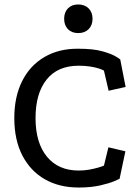

<svg xmlns="http://www.w3.org/2000/svg" viewBox="-20 -823 624 859"><path d="M445 -507Q437 -512 421 -517Q405 -522 382.5 -525.5Q360 -529 332 -529Q238 -529 188.5 -467Q139 -405 139 -295Q139 -184 190 -122Q241 -60 332 -60Q357 -60 379 -64Q401 -68 418.5 -73Q436 -78 445 -82L465 -164L541 -146L515 -23Q515 -23 492.5 -13Q470 -3 428.5 6.5Q387 16 332 16Q245 16 180.5 -21Q116 -58 80 -127.5Q44 -197 44 -295Q44 -390 79 -460Q114 -530 179 -568Q244 -606 331 -605Q397 -605 438 -593.5Q479 -582 498.5 -570Q518 -558 518 -557L542 -434L466 -417ZM330 -803Q359 -803 376.5 -785.5Q394 -768 394 -739Q394 -710 376.5 -692.5Q359 -675 330 -675Q301 -675 284 -692.5Q267 -710 267 -739Q267 -768 284 -785.5Q301 -803 330 -803Z"/></svg>

Font: Podkova Medium
Style: Regular
Weight: 500
Designer: Ilya Yudin
Foundry: Cyreal (www.cyreal.org)
Version: Version 2.103